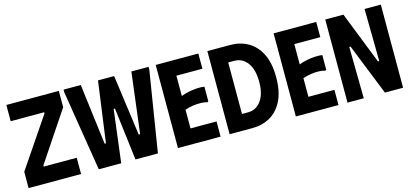

<svg xmlns="http://www.w3.org/2000/svg" viewBox="-60 -1131 3352 1562"><g transform="rotate(-15 1616.0 -350.0)"><path d="M470 -563 192 -147V-137H470V0H28V-137L310 -553V-563H28V-700H470Z M510 -700H655L719 -189H730L800 -700H936L1006 -189H1018L1081 -700H1226V-677L1117 0H928L874 -443H863L808 0H619L510 -677Z M1645 -700V-572H1426V-401Q1457 -413 1491.5 -420Q1526 -427 1560 -429Q1594 -431 1623 -427V-304L1614 -298Q1591 -305 1560.5 -306Q1530 -307 1495 -302Q1460 -297 1426 -285V-128H1645V0H1286V-700Z M1914 -700H1721V0H1914Q1997 0 2063 -37.5Q2129 -75 2168 -152.5Q2207 -230 2207 -350Q2207 -471 2168 -548Q2129 -625 2063 -662.5Q1997 -700 1914 -700ZM1912 -133H1861V-567H1912Q1979 -567 2021.5 -511Q2064 -455 2064 -350Q2064 -247 2022 -190Q1980 -133 1912 -133Z M2638 -700V-572H2419V-401Q2450 -413 2484.5 -420Q2519 -427 2553 -429Q2587 -431 2616 -427V-304L2607 -298Q2584 -305 2553.5 -306Q2523 -307 2488 -302Q2453 -297 2419 -285V-128H2638V0H2279V-700Z M3045 -700H3182V0H3029L2856 -434H2845L2851 0H2714V-700H2867L3040 -260H3051Z"/></g></svg>

Font: Phudu SemiBold
Style: Regular
Weight: 600
Version: Version 1.005;gftools[0.9.23]